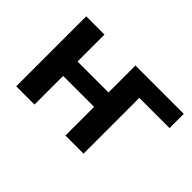

<svg xmlns="http://www.w3.org/2000/svg" viewBox="-88 -722 952 952"><g transform="rotate(45 388.0 -245.5)"><path d="M74 0V-491H202V-302H419V-491H758V-391H546V0H419V-201H202V0Z"/></g></svg>

Font: Nunito Sans 11pt
Style: Bold
Weight: 700
Version: Version 3.101;gftools[0.9.27]